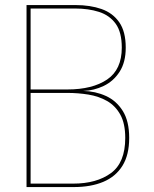

<svg xmlns="http://www.w3.org/2000/svg" viewBox="-20 -758 626 778"><path d="M286 -737.5Q345.5 -737.5 391.2 -721.5Q437 -705.5 463.2 -667.8Q489.5 -630 489.5 -565Q489.5 -506 464.8 -467.5Q440 -429 400.5 -410Q361 -391 317 -389.5Q366.5 -388.5 409 -369.2Q451.5 -350 477.5 -308.5Q503.5 -267 503.5 -199Q503.5 -130 476 -86Q448.5 -42 398.2 -21Q348 0 279 0H87.5V-737.5ZM104 -389.5 97 -395.5H253Q354.5 -395.5 414 -435.8Q473.5 -476 473.5 -565Q473.5 -627.5 448.8 -661.8Q424 -696 381.2 -709.8Q338.5 -723.5 284.5 -723.5H97L104 -730.5ZM276.5 -14Q371.5 -14 429.5 -56.5Q487.5 -99 487.5 -199Q487.5 -257.5 467.5 -293.5Q447.5 -329.5 413.8 -348.8Q380 -368 338 -374.8Q296 -381.5 252.5 -381.5H97L104 -387V-7L97 -14Z"/></svg>

Font: Epilogue Thin
Style: Regular
Weight: 250
Designer: Tyler Finck
Foundry: Etcetera Type Co
Version: Version 2.111